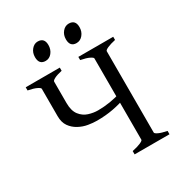

<svg xmlns="http://www.w3.org/2000/svg" viewBox="-187 -924 977 1049"><g transform="rotate(-30 302.0 -399.5)"><path d="M239 -615V-595Q207 -588 190.5 -579.5Q174 -571 174 -564V-429Q174 -380 194.5 -353.5Q215 -327 245 -317.5Q275 -308 304 -308Q381 -308 457 -333V-294Q421 -280 373.5 -271Q326 -262 271 -262Q246 -262 216 -267Q186 -272 158.5 -287Q131 -302 113.5 -327Q96 -352 96 -391V-564Q96 -570 78 -579Q60 -588 24 -595V-615ZM356 0V-21Q390 -28 409 -36.5Q428 -45 428 -51V-564Q428 -570 410 -579Q392 -588 356 -595V-615H576V-595Q544 -588 525 -579.5Q506 -571 506 -564V-51Q506 -45 523.5 -36.5Q541 -28 576 -21V0ZM191 -685Q150 -685 150 -732Q150 -760 166.5 -779.5Q183 -799 205 -799Q247 -799 247 -753Q247 -725 231 -705Q215 -685 191 -685ZM386 -685Q345 -685 345 -732Q345 -760 361.5 -779.5Q378 -799 401 -799Q443 -799 443 -753Q443 -725 426.5 -705Q410 -685 386 -685Z"/></g></svg>

Font: ChillKai
Style: Regular
Weight: 400
Designer: ChillType
Foundry: 寒蝉字型
Version: Version 2.000